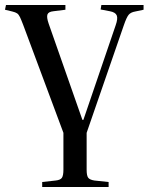

<svg xmlns="http://www.w3.org/2000/svg" viewBox="-21 -532 595 769"><path d="M148 217V197L202 191Q221 189 227 180Q233 171 233 147V0L72 -432Q64 -453 59 -463.5Q54 -474 47.5 -478.5Q41 -483 28 -486L-1 -493L3 -512H241V-493L193 -487Q173 -485 169 -474Q165 -463 174 -437L309 -52H313L442 -430Q452 -458 446.5 -470.5Q441 -483 419 -487L382 -494L385 -512H554V-493L521 -486Q503 -483 494.5 -473Q486 -463 475 -431L326 0V148Q326 171 332 179.5Q338 188 357 191L414 197V217Z"/></svg>

Font: Literata 60pt
Style: Regular
Weight: 400
Designer: Latin by Veronika Burian and Jose Scaglione. Greek by Irene Vlachou. Cyrillic by Vera Evstafieva.
Foundry: TypeTogether
Version: Version 3.002